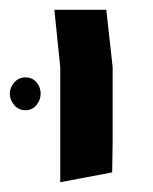

<svg xmlns="http://www.w3.org/2000/svg" viewBox="-25 -582 312 392"><path d="M98 -210V-445L86 -562H192L205 -445V-293L204 -230ZM27 -424Q41 -424 49.5 -414Q58 -404 58 -391Q58 -378 49.5 -367.5Q41 -357 27 -357Q13 -357 4 -367.5Q-5 -378 -5 -391Q-5 -403 4 -413.5Q13 -424 27 -424Z"/></svg>

Font: Assistant SemiBold
Style: Regular
Weight: 600
Designer: Hebrew By Ben Nathan, Latin by Paul Hunt
Version: Version 3.000